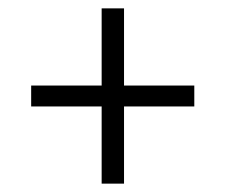

<svg xmlns="http://www.w3.org/2000/svg" viewBox="-20 -541 539 459"><path d="M276.5 -102H223V-521H276.5ZM54.5 -286.5V-336.5H444.5V-286.5Z"/></svg>

Font: Anek Latin Medium Light
Style: Regular
Weight: 300
Version: Version 1.003